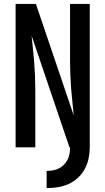

<svg xmlns="http://www.w3.org/2000/svg" viewBox="-20 -755 540 984"><path d="M219 209V121Q235 121 251.5 118Q268 115 282 108Q296 101 307.5 89Q319 77 326.5 62.5Q334 48 336.5 32Q339 16 339 0H336L142 -572Q145 -537 149 -502.5Q153 -468 155.5 -433.5Q158 -399 159.5 -364Q161 -329 161 -294V0H60V-735H164L358 -163Q355 -198 351 -232.5Q347 -267 344.5 -301.5Q342 -336 340.5 -371Q339 -406 339 -441V-735H440V0Q440 29 434 57.5Q428 86 414.5 111Q401 136 379.5 156Q358 176 331.5 188Q305 200 276.5 204.5Q248 209 219 209Z"/></svg>

Font: Zed Sans Semibold
Style: Regular
Weight: 600
Designer: Belleve Invis
Foundry: Belleve Invis
Version: Version 1.0.0; ttfautohint (v1.8.4)